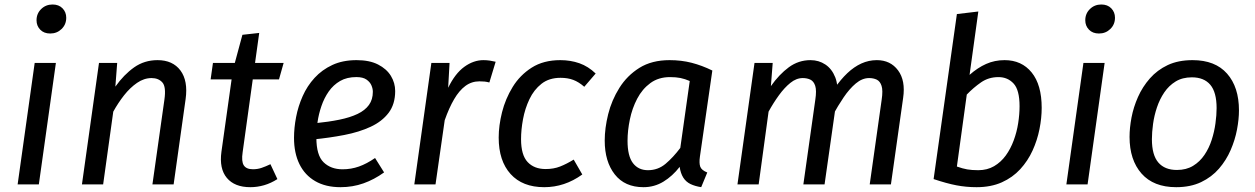

<svg xmlns="http://www.w3.org/2000/svg" viewBox="-20 -800 5447 833"><path d="M130.5 -527.1H222.5L148.5 0H56.5ZM197.9 -654.6Q170.7 -654.6 154.6 -671.2Q138.5 -687.8 138.5 -712Q138.5 -741.2 158.7 -760.8Q178.8 -780.5 208.1 -780.5Q235.2 -780.5 251.3 -763.9Q267.4 -747.3 267.4 -723.1Q267.4 -693.9 247.3 -674.3Q227.1 -654.6 197.9 -654.6Z M663.4 -539.1Q729.4 -539.1 762.9 -494.2Q796.3 -449.2 785.3 -370.2L733.3 0H641.3L693.3 -367.7Q701.3 -423.5 684.4 -442.4Q667.5 -461.3 637.7 -461.3Q604.9 -461.3 574.5 -440.4Q544.2 -419.5 518.3 -386.6Q492.4 -353.6 471.4 -315.6L427.5 0H335.5L409.5 -527.1H488.4L480.5 -424.2Q517.4 -476.2 561.9 -507.7Q606.5 -539.1 663.4 -539.1Z M1031.7 -649 1104.6 -657.1 1032.7 -139.6Q1026.7 -99.6 1037.7 -82.6Q1048.6 -65.7 1077.5 -65.7Q1097.5 -65.7 1114.9 -71.7Q1132.4 -77.6 1153.3 -87.6L1183.5 -23Q1155.4 -5 1125.7 3.6Q1096.1 12.1 1066 12.1Q997.8 12.1 964.2 -28.1Q930.6 -68.2 940.7 -141.6L990.6 -496.8ZM903.9 -527.1H1210.6L1190.4 -455.5H893.8Z M1527.1 -539.1Q1583.2 -539.1 1620.3 -520.1Q1657.4 -501.1 1676 -470.6Q1694.5 -440 1694.5 -405Q1694.5 -348 1666 -310.4Q1637.5 -272.9 1587.9 -249.9Q1538.4 -226.9 1473.9 -214.4Q1409.4 -201.9 1338.5 -195L1347.6 -265.4Q1406.5 -271.3 1452.8 -280.8Q1499.2 -290.3 1531.5 -305.8Q1563.8 -321.3 1580.7 -344.7Q1597.6 -368.1 1597.6 -401.9Q1597.6 -414.9 1591.6 -429.3Q1585.6 -443.8 1570.2 -454.7Q1554.8 -465.6 1525.9 -465.6Q1485 -465.6 1455.7 -448.7Q1426.3 -431.7 1406.3 -403.2Q1386.4 -374.7 1374.5 -339.8Q1362.5 -304.9 1357.5 -269.4Q1352.6 -234 1352.6 -202.1Q1352.6 -126.3 1384 -95.9Q1415.4 -65.5 1466.2 -65.5Q1503.2 -65.5 1537.2 -77.5Q1571.1 -89.5 1607.2 -114.5L1646.4 -52Q1603.4 -21 1556.8 -4.5Q1510.2 12.1 1457.1 12.1Q1392.9 12.1 1347.8 -14Q1302.7 -40 1279.1 -88Q1255.6 -136.1 1255.6 -202.1Q1255.6 -245.1 1264.6 -292.1Q1273.6 -339.1 1293.2 -383.1Q1312.7 -427.1 1344.8 -462.1Q1376.8 -497.1 1421.9 -518.1Q1467 -539.1 1527.1 -539.1Z M2077.4 -539.1Q2091.4 -539.1 2104.9 -537.1Q2118.4 -535.1 2130.4 -532.1L2103.1 -442.1Q2092.1 -445.1 2082.6 -446.1Q2073.1 -447.1 2060.1 -447.1Q2026.1 -447.1 1999.2 -427.2Q1972.2 -407.2 1950.3 -369.7Q1928.3 -332.3 1909.4 -278.5L1869.5 0H1777.5L1851.5 -527.1H1930.4L1924.4 -419.2Q1954.4 -481.1 1994.4 -510.1Q2034.4 -539.1 2077.4 -539.1Z M2411.1 -539.1Q2455.2 -539.1 2493.8 -525.6Q2532.3 -512 2564.3 -481L2514.9 -423.5Q2490.9 -444.5 2467 -453.4Q2443 -462.4 2412.1 -462.4Q2362.2 -462.4 2329.3 -436.5Q2296.4 -410.6 2277 -369.7Q2257.6 -328.8 2249.1 -282.9Q2240.6 -237 2240.6 -196.2Q2240.6 -127.4 2269.1 -97Q2297.5 -66.6 2347.3 -66.6Q2382.2 -66.6 2410.1 -77.6Q2438 -88.6 2469 -107.6L2506.3 -43Q2467.3 -15 2426.3 -1.5Q2385.2 12.1 2341.1 12.1Q2246.9 12.1 2195.2 -45Q2143.6 -102.1 2143.6 -203.1Q2143.6 -255.1 2158.1 -313.1Q2172.7 -371.1 2204.2 -422.6Q2235.8 -474.1 2286.9 -506.6Q2338 -539.1 2411.1 -539.1Z M2885 -539.1Q2936 -539.1 2980.7 -527.6Q3025.4 -516.1 3070.5 -494L3016.6 -120.5Q3012.6 -92.5 3018 -77Q3023.5 -61.6 3048.5 -51.6L3022.2 12Q2996.1 8.1 2976 -1.4Q2956 -11 2944.4 -29.5Q2932.8 -48 2928.7 -76Q2897.8 -36 2858.3 -11.9Q2818.8 12.1 2771.7 12.1Q2690.7 12.1 2647.1 -43.5Q2603.6 -99 2603.6 -190.1Q2603.6 -244.1 2618.6 -304.6Q2633.7 -365.2 2667.2 -418.7Q2700.7 -472.2 2754.3 -505.7Q2807.9 -539.1 2885 -539.1ZM2886.9 -465.5Q2837.1 -465.5 2801.7 -439.6Q2766.3 -413.6 2744.4 -371.7Q2722.5 -329.8 2712.6 -281.4Q2702.6 -233 2702.6 -189.1Q2702.6 -123.3 2726 -92.4Q2749.4 -61.6 2791.2 -61.6Q2834.9 -61.6 2867.8 -89.5Q2900.7 -117.3 2931.5 -158.2L2972.5 -448.6Q2951.6 -457.6 2932.2 -461.6Q2912.8 -465.5 2886.9 -465.5Z M3496.4 -539.1Q3532.4 -539.1 3560.9 -520.1Q3589.4 -501.1 3603.9 -464.2Q3618.4 -427.2 3610.4 -372.2L3557.4 0H3465.4L3517.3 -367.7Q3523.3 -407.6 3516.9 -427.5Q3510.4 -447.4 3496 -454.4Q3481.6 -461.3 3462.7 -461.3Q3434.9 -461.3 3409 -440.4Q3383.1 -419.5 3359.3 -386.6Q3335.4 -353.7 3314.5 -315.7L3271.5 0H3179.5L3253.5 -527.1H3332.4L3324.5 -426.3Q3360.4 -477.3 3402.4 -508.2Q3444.4 -539.1 3496.4 -539.1ZM3784.2 -539.1Q3843.3 -539.1 3876.3 -494.7Q3909.3 -450.2 3898.3 -375.2L3845.3 0H3753.3L3805.2 -367.7Q3811.2 -407.6 3804.7 -427.5Q3798.3 -447.4 3783.9 -454.4Q3769.5 -461.3 3750.6 -461.3Q3720.8 -461.3 3692.9 -437.9Q3665.1 -414.5 3640.2 -377.6Q3615.3 -340.7 3593.4 -300.7L3599.2 -414.8Q3627 -454.9 3656.1 -482.5Q3685.1 -510 3717.1 -524.6Q3749.2 -539.1 3784.2 -539.1Z M4338.4 -539.1Q4412.5 -539.1 4455.9 -485.6Q4499.4 -432.1 4499.4 -332.1Q4499.4 -288.1 4489.9 -240.1Q4480.4 -192.1 4459.9 -147Q4439.4 -102 4406.4 -66Q4373.4 -30 4326.3 -8.9Q4279.2 12.1 4217 12.1Q4171.8 12.1 4129.6 4Q4087.4 -4 4030.5 -23.1L4131.5 -739L4224.5 -750.1L4186.5 -475.2Q4221.4 -506.1 4258.4 -522.6Q4295.4 -539.1 4338.4 -539.1ZM4311.9 -465.5Q4269.1 -465.5 4236.2 -442.6Q4203.3 -419.7 4174.4 -389.7L4131.5 -77.5Q4156.4 -68.6 4176.3 -65.1Q4196.2 -61.6 4224.1 -61.6Q4263 -61.6 4292.9 -79Q4322.7 -96.5 4343.7 -125.5Q4364.6 -154.4 4378 -190.8Q4391.5 -227.2 4397.4 -265.7Q4403.4 -304.1 4403.4 -339Q4403.4 -409.8 4377.5 -437.6Q4351.7 -465.5 4311.9 -465.5Z M4680.5 -527.1H4772.5L4698.5 0H4606.5ZM4747.9 -654.6Q4720.7 -654.6 4704.6 -671.2Q4688.5 -687.8 4688.5 -712Q4688.5 -741.2 4708.7 -760.8Q4728.8 -780.5 4758.1 -780.5Q4785.2 -780.5 4801.3 -763.9Q4817.4 -747.3 4817.4 -723.1Q4817.4 -693.9 4797.3 -674.3Q4777.1 -654.6 4747.9 -654.6Z M5082.9 12.1Q4984.8 12.1 4932.7 -46.9Q4880.6 -106 4880.6 -206Q4880.6 -245.1 4889.1 -290.2Q4897.7 -335.2 4917.2 -379.2Q4936.7 -423.2 4968.7 -459.7Q5000.8 -496.2 5046.3 -517.7Q5091.9 -539.1 5154 -539.1Q5252.1 -539.1 5303.7 -480.6Q5355.3 -422.1 5355.3 -321Q5355.3 -282.9 5346.8 -237.9Q5338.3 -192.9 5319.2 -148.9Q5300.2 -104.9 5268.7 -68.4Q5237.1 -31.9 5191.1 -9.9Q5145 12.1 5082.9 12.1ZM5086.1 -62.6Q5126.9 -62.6 5156.3 -80.6Q5185.7 -98.5 5205.6 -128Q5225.5 -157.4 5236.9 -192.9Q5248.4 -228.3 5253.3 -264.7Q5258.3 -301.1 5258.3 -331Q5258.3 -399.8 5231 -432.1Q5203.6 -464.5 5150.9 -464.5Q5110 -464.5 5080.6 -446.5Q5051.2 -428.5 5031.3 -399.1Q5011.4 -369.6 4999.5 -334.2Q4987.6 -298.8 4982.6 -262.4Q4977.6 -226 4977.6 -196Q4977.6 -127.3 5005.5 -94.9Q5033.3 -62.6 5086.1 -62.6Z"/></svg>

Font: Fira Sans Variable
Style: Italic
Weight: 397
Italic angle: -8°
Designer: Carrois Corporate & Edenspiekermann AG
Foundry: Carrois Corporate GbR & Edenspiekermann AG
Version: Version 4.202